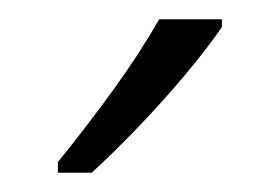

<svg xmlns="http://www.w3.org/2000/svg" viewBox="-20 -785 290 199"><path d="M210 -757Q195 -735 171.5 -707Q148 -679 122 -652Q96 -625 75 -606H40V-617Q70 -654 97.5 -692Q125 -730 145 -765H210Z"/></svg>

Font: Noto Sans Gurmukhi Condensed Light
Style: Regular
Weight: 300
Width: 3
Designer: Jelle Bosma - Monotype Design Team
Foundry: Monotype Imaging Inc.
Version: Version 2.004; ttfautohint (v1.8.4.7-5d5b)